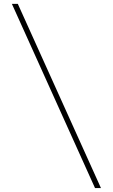

<svg xmlns="http://www.w3.org/2000/svg" viewBox="-20 -800 570 970"><path d="M460 150 40 -780.5H70L490 150Z"/></svg>

Font: Bodoni Moda SC 9pt Medium
Style: Regular
Weight: 500
Designer: Owen Earl
Foundry: indestructible type
Version: Version 2.005